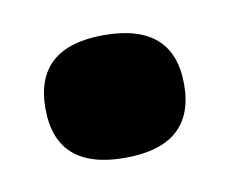

<svg xmlns="http://www.w3.org/2000/svg" viewBox="-34 -174 270 225"><g transform="rotate(-10 100.5 -61.0)"><path d="M100 12Q18 12 18 -61Q18 -134 100 -134Q183 -134 183 -61Q183 12 100 12Z"/></g></svg>

Font: Bricolage Grotesque 96pt SemiBold
Style: Regular
Weight: 600
Designer: Mathieu Triay
Foundry: Atelier Triay
Version: Version 1.001; ttfautohint (v1.8.4.7-5d5b);gftools[0.9.33.de